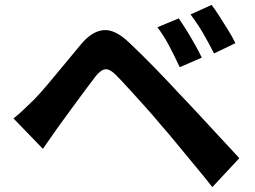

<svg xmlns="http://www.w3.org/2000/svg" viewBox="-20 -768 1040 783"><path d="M709 -693Q723 -673 741 -644Q759 -615 775.5 -585.5Q792 -556 803 -533L713 -494Q691 -541 670.5 -580Q650 -619 622 -657ZM843 -748Q858 -728 876 -700Q894 -672 911.5 -643.5Q929 -615 940 -592L853 -550Q829 -597 807 -634.5Q785 -672 757 -709ZM35 -285Q58 -303 76.5 -321Q95 -339 118 -361Q141 -384 172.5 -421.5Q204 -459 240 -502.5Q276 -546 310 -587Q354 -640 401 -645Q448 -650 506 -595Q556 -548 610.5 -492Q665 -436 710 -387Q744 -352 786.5 -306Q829 -260 873.5 -212Q918 -164 956 -123L846 -5Q813 -47 775 -92.5Q737 -138 701 -182Q665 -226 635 -260Q606 -295 570 -335Q534 -375 502 -410Q470 -445 452 -463Q428 -487 410 -485.5Q392 -484 370 -457Q351 -432 323 -394.5Q295 -357 267.5 -319Q240 -281 220 -254Q203 -230 186 -205.5Q169 -181 155 -161Z"/></svg>

Font: Source Han Sans
Style: Bold
Weight: 700
Designer: Ryoko NISHIZUKA Ë•øÂ°öÊ∂ºÂ≠ê (kana, bopomofo & ideographs); Paul D. Hunt (Latin, Greek & Cyrillic); Sandoll Communicatio
Foundry: Adobe
Version: Version 2.004;hotconv 1.0.118;makeotfexe 2.5.65603